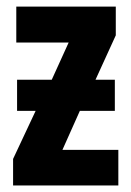

<svg xmlns="http://www.w3.org/2000/svg" viewBox="-20 -567 401 587"><path d="M334 -546.9V-459L272 -323.2H331.1V-228H224.1L170.9 -108.9H341.8V0H20V-81.1L88.9 -228H32.2V-323.2H138.2L189.9 -437H29.8V-546.9Z"/></svg>

Font: Open Sans Condensed
Style: Regular
Weight: 400
Width: 3
Designer: Monotype Design Team
Foundry: Monotype Imaging Inc.
Version: Version 3.000